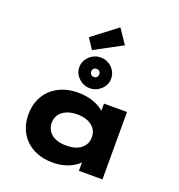

<svg xmlns="http://www.w3.org/2000/svg" viewBox="-188 -1262 1328 1426"><g transform="rotate(20 476.0 -549.0)"><path d="M389 9Q299 9 233.5 -26Q168 -61 132.5 -123Q97 -185 97 -266Q97 -348 133 -410.5Q169 -473 235.5 -508.5Q302 -544 390 -544Q442 -544 484.5 -533Q527 -522 560 -502.5Q593 -483 613.5 -461Q634 -439 641 -418L597 -412V-533H779V0H593V-146L631 -132Q627 -106 606.5 -81Q586 -56 554 -35.5Q522 -15 480 -3Q438 9 389 9ZM439 -144Q489 -144 524.5 -159Q560 -174 579 -202Q598 -230 598 -266Q598 -304 579 -331.5Q560 -359 524.5 -374.5Q489 -390 439 -390Q390 -390 354.5 -374.5Q319 -359 300 -331.5Q281 -304 281 -266Q281 -230 300 -202Q319 -174 354.5 -159Q390 -144 439 -144ZM458 -604Q425 -604 396.5 -620.5Q368 -637 350 -664Q332 -691 332 -724Q332 -758 349.5 -786Q367 -814 395.5 -830.5Q424 -847 458 -847Q493 -847 521.5 -830.5Q550 -814 567 -786Q584 -758 584 -724Q584 -691 566.5 -664Q549 -637 520.5 -620.5Q492 -604 458 -604ZM458 -693Q472 -693 481 -702Q490 -711 490 -724Q490 -739 481 -748Q472 -757 458 -757Q444 -757 435 -748Q426 -739 426 -725Q426 -711 435.5 -702Q445 -693 458 -693ZM377 -876 323 -958 518 -1107 595 -993Z"/></g></svg>

Font: Lexend Tera ExtraBold
Style: Regular
Weight: 800
Designer: Bonnie Shaver-Troup, Thomas Jockin
Foundry: Lexend
Version: Version 1.007